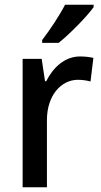

<svg xmlns="http://www.w3.org/2000/svg" viewBox="-20 -786 424 806"><path d="M373 -756V-766H253C230 -721 190 -661 157 -618V-606H226C272 -642 346 -718 373 -756ZM316 -549C252 -549 203 -503 174 -445H169L155 -539H75V0H177V-282C177 -386 237 -451 307 -451C326 -451 345 -448 360 -444L372 -543C355 -547 334 -549 316 -549Z"/></svg>

Font: Noto Sans Myanmar UI SemiCondensed Medium
Style: Regular
Weight: 500
Width: 4
Designer: Monotype Design Team
Foundry: Monotype Imaging Inc.
Version: Version 2.103